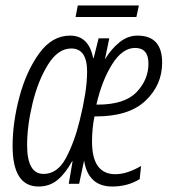

<svg xmlns="http://www.w3.org/2000/svg" viewBox="-20 -671 617 701"><path d="M478 -609 487 -651H264L256 -609ZM243 -82H245L231 0H269L287 -85Q302 10 390 10Q446 10 490 -17L495 -65Q444 -35 401 -35Q316 -35 316 -154Q316 -203 325 -246H331Q451 -246 511.5 -303.5Q572 -361 572 -442Q572 -541 482 -541Q446 -541 415.5 -516Q385 -491 363 -454L379 -531H340L322 -459H320Q304 -541 236 -541Q170 -541 123 -476Q76 -411 51 -317.5Q26 -224 26 -138Q26 10 121 10Q161 10 190 -14Q219 -38 243 -82ZM473 -496Q522 -496 522 -439Q522 -380 478.5 -334.5Q435 -289 336 -289H332Q352 -377 389.5 -436.5Q427 -496 473 -496ZM79 -141Q79 -212 99 -294.5Q119 -377 155.5 -435.5Q192 -494 240 -494Q298 -494 298 -410Q298 -371 290.5 -325Q283 -279 271 -231Q252 -153 221 -94.5Q190 -36 139 -36Q79 -36 79 -141Z"/></svg>

Font: Noto Sans Display Condensed Light
Style: Italic
Weight: 300
Width: 3
Designer: Monotype Design team
Foundry: Monotype Imaging Inc.
Version: 1.000